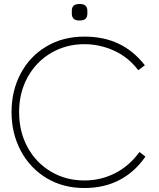

<svg xmlns="http://www.w3.org/2000/svg" viewBox="-20 -931 800 965"><path d="M38 -368Q38 -475 84 -561.5Q130 -648 213 -697.5Q296 -747 404 -747Q502 -747 577 -711Q652 -675 708 -603L675 -578Q625 -644 553 -676.5Q481 -709 404 -709Q313 -709 238 -665.5Q163 -622 119.5 -544Q76 -466 76 -368Q76 -269 118.5 -191Q161 -113 236 -68.5Q311 -24 404 -24Q487 -24 558.5 -60.5Q630 -97 681 -167L711 -144Q658 -67 581 -26.5Q504 14 404 14Q296 14 213 -36.5Q130 -87 84 -174Q38 -261 38 -368ZM341 -859Q341 -870 341 -880Q342 -895 351 -903Q360 -911 380 -911Q400 -911 409 -903Q418 -895 419 -880Q419 -870 419 -859Q418 -844 409 -836Q400 -828 380 -828Q360 -828 351 -836Q342 -844 341 -859Z"/></svg>

Font: Kreadon
Style: Regular
Weight: 400
Designer: kohakuno
Foundry: StudioGnu
Version: Version 1.000;Glyphs 3.1.2 (3151)